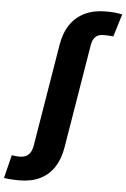

<svg xmlns="http://www.w3.org/2000/svg" viewBox="-205 -800 700 1064"><g transform="rotate(5 145.0 -268.0)"><path d="M-55.2 218.8Q-70.3 218.8 -86.2 218.3Q-102.1 217.8 -116.2 216.3Q-130.4 214.8 -142.1 212.9L-109.9 83.5Q-100.6 85.4 -88.6 86.7Q-76.7 87.9 -66.9 87.9Q-34.7 87.9 -16.8 71Q1 54.2 6.8 18.1L100.6 -549.3Q111.8 -616.7 143.1 -662.4Q174.3 -708 223.9 -731.7Q273.4 -755.4 340.3 -755.4Q366.7 -755.4 388.9 -753.4Q411.1 -751.5 431.6 -746.6L393.1 -621.1Q382.3 -622.6 369.9 -623.3Q357.4 -624 340.3 -624Q310.5 -624 294.4 -609.4Q278.3 -594.7 272.9 -563L177.7 13.2Q167 80.1 136.7 126Q106.4 171.9 58.3 195.3Q10.3 218.8 -55.2 218.8Z"/></g></svg>

Font: Inter 17pt ExtraBold
Style: Italic
Weight: 800
Italic angle: -9.3988°
Version: Version 4.001;git-66647c0bb